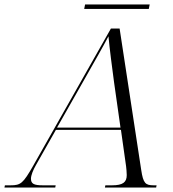

<svg xmlns="http://www.w3.org/2000/svg" viewBox="-82 -842 778 862"><path d="M296 -802H586L590 -822H300ZM-62 0H166L168 -10H110C70 -10 57 -17 57 -40C57 -54 66 -78 80 -102L169 -259H461L484 -96C485 -88 487 -69 487 -56C487 -24 470 -10 421 -10H391L389 0H619L621 -10H608C571 -10 561 -19 552 -79L455 -714H416L67 -98C22 -19 11 -10 -34 -10H-60ZM300 -491C344 -569 381 -633 405 -679C409 -632 422 -532 430 -473L459 -269H174Z"/></svg>

Font: Noto Serif Display Light
Style: Italic
Weight: 300
Italic angle: -12°
Designer: Monotype Design Team
Foundry: Monotype Imaging Inc.
Version: Version 2.009